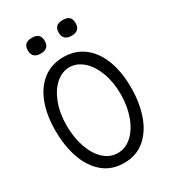

<svg xmlns="http://www.w3.org/2000/svg" viewBox="-223 -1047 1046 1172"><g transform="rotate(-30 300.0 -461.0)"><path d="M34 -369.5Q34 -479 65.5 -561.5Q97 -644 156.8 -689.5Q216.5 -735 299.5 -735Q382.5 -735 442.5 -689.5Q502.5 -644 534.2 -561.2Q566 -478.5 566 -368.5Q566 -263.5 536.8 -177.5Q507.5 -91.5 447.8 -40.2Q388 11 300.5 11Q212.5 11 152.5 -40.5Q92.5 -92 63.2 -178.2Q34 -264.5 34 -369.5ZM491 -364.5Q491 -450 465.2 -518.2Q439.5 -586.5 395.8 -624.8Q352 -663 301 -663Q249.5 -663 205.5 -625Q161.5 -587 135.2 -518.2Q109 -449.5 109 -362Q109 -280.5 132.2 -211.5Q155.5 -142.5 198.2 -101.8Q241 -61 297 -61Q353 -61 397.2 -101.8Q441.5 -142.5 466.2 -212Q491 -281.5 491 -364.5ZM133 -877.5Q133 -905 147.2 -919Q161.5 -933 192.5 -933Q224 -933 238 -919Q252 -905 252 -877.5Q252 -822 192.5 -822Q163.5 -822 148.2 -836.2Q133 -850.5 133 -877.5ZM350.5 -877.5Q350.5 -905 364.8 -919Q379 -933 410 -933Q441.5 -933 455.5 -919Q469.5 -905 469.5 -877.5Q469.5 -822 410 -822Q381 -822 365.8 -836.2Q350.5 -850.5 350.5 -877.5Z"/></g></svg>

Font: JuliaMono Light
Style: Regular
Weight: 300
Monospace: yes
Designer: cormullion
Foundry: corm
Version: Version 0.054; ttfautohint (v1.8.4)